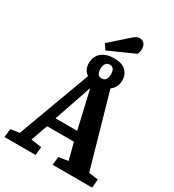

<svg xmlns="http://www.w3.org/2000/svg" viewBox="-250 -1226 1233 1363"><g transform="rotate(30 366.5 -544.0)"><path d="M5.5 0 13.5 -69.5 85 -80 303 -671Q282 -684.5 271.7 -706.5Q261.5 -728.5 261.5 -756.5Q261.5 -788 276.7 -814.8Q292 -841.5 323.2 -857.5Q354.5 -873.5 402.5 -873.5Q467 -873.5 498.3 -842.8Q529.5 -812 529.5 -764.5Q529.5 -736.5 518 -713.5Q506.5 -690.5 484.5 -675L653.5 -80L730 -70L724 0H400L407.5 -68L484.5 -80L449.5 -217.5H229L180.5 -80L267 -68L260.5 0ZM253 -296H430.5L360.5 -599H357ZM393.5 -704.5Q408.5 -704.5 418.3 -711.5Q428 -718.5 433 -732Q438 -745.5 438 -764Q438 -782 433.3 -794.3Q428.5 -806.5 419.5 -812.5Q410.5 -818.5 397 -818.5Q375.5 -818.5 364.3 -802.8Q353 -787 353 -761.5Q353 -734.5 362.8 -719.5Q372.5 -704.5 393.5 -704.5ZM318 -890 289.5 -933.5 434 -1062Q449.5 -1076 461.5 -1082Q473.5 -1088 488.5 -1088Q509 -1088 523.8 -1072.8Q538.5 -1057.5 538.5 -1029Q538.5 -1020 536.3 -1007.5Q534 -995 529 -984Z"/></g></svg>

Font: Literata
Style: Italic
Weight: 400
Italic angle: -2°
Designer: Latin by Veronika Burian and Jose Scaglione. Greek by Irene Vlachou. Cyrillic by Vera Evstafieva
Foundry: TypeTogether
Version: Version 3.103;gftools[0.9.29]